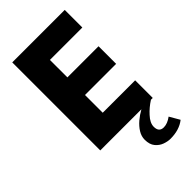

<svg xmlns="http://www.w3.org/2000/svg" viewBox="-269 -729 1018 1018"><g transform="rotate(-45 240.0 -220.0)"><path d="M359 220Q339.5 220 316 211.8Q292.5 203.5 275.5 183Q258.5 162.5 258.5 126.5Q258.5 101 273.2 77.2Q288 53.5 311 34Q334 14.5 360.5 0H52V-660H445.5V-528H202.5V-397H436V-265H202.5V-132H445.5V0H432Q396 23 370 52Q341 83 341 112Q341 152 377 152Q404.5 152 435 129.5L468 186.5Q425.5 220 359 220Z"/></g></svg>

Font: Lucymar Sans
Style: Bold
Weight: 700
Foundry: The League of Moveable Type (original font) / Main changes by Cristiano Sobral with portions from Mirco Monsees
Version: Version 2.001;August 30, 2020;FontCreator 13.0.0.2681 64-bit